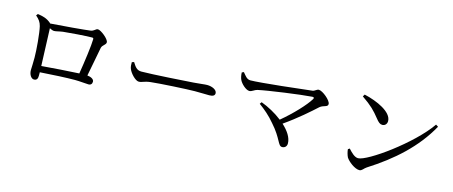

<svg xmlns="http://www.w3.org/2000/svg" viewBox="-43 -1220 4086 1732"><g transform="rotate(15 2000.0 -353.5)"><path d="M165 -628 153 -612C185 -584 201 -563 210 -527C225 -465 238 -310 238 -240C239 -199 235 -145 235 -123C235 -80 259 -48 283 -48C309 -48 318 -65 318 -91V-125C434 -133 564 -140 642 -140C691 -140 743 -133 769 -133C793 -133 803 -147 803 -167C803 -189 775 -205 740 -208C761 -311 782 -432 792 -480C799 -509 832 -518 832 -542C832 -572 753 -635 725 -635C703 -635 697 -610 660 -606C620 -600 393 -580 294 -574L291 -578C252 -612 213 -621 165 -628ZM303 -532C318 -524 334 -518 345 -518C364 -518 394 -528 426 -532C481 -538 633 -550 693 -550C703 -550 706 -546 706 -538C706 -485 684 -321 665 -207C570 -203 418 -191 316 -183C313 -282 306 -465 303 -532Z M1116 -434 1096 -428C1096 -407 1096 -386 1104 -366C1119 -328 1170 -274 1201 -274C1233 -274 1245 -291 1307 -298C1382 -307 1647 -322 1713 -322C1777 -322 1812 -320 1848 -320C1884 -320 1899 -332 1899 -352C1899 -384 1852 -405 1807 -405C1782 -405 1749 -399 1682 -394C1632 -390 1295 -368 1201 -368C1156 -368 1139 -398 1116 -434Z M2321 -382 2308 -364C2359 -327 2412 -283 2460 -225C2566 -107 2563 -39 2603 -39C2627 -39 2646 -55 2646 -83C2646 -138 2608 -194 2553 -244C2675 -329 2777 -420 2835 -473C2868 -501 2909 -491 2909 -522C2909 -556 2826 -624 2791 -624C2772 -624 2759 -604 2737 -601C2654 -591 2260 -546 2171 -546C2137 -546 2118 -577 2096 -603L2078 -595C2079 -565 2085 -543 2092 -528C2106 -497 2154 -451 2187 -451C2209 -451 2231 -474 2255 -479C2343 -499 2646 -541 2752 -548C2765 -548 2770 -541 2762 -529C2724 -466 2623 -358 2519 -272C2459 -319 2386 -358 2321 -382Z M3201 -689 3189 -669C3280 -607 3314 -571 3362 -511C3387 -479 3403 -466 3424 -466C3449 -466 3467 -485 3467 -512C3467 -597 3322 -662 3201 -689ZM3893 -594C3750 -386 3377 -119 3291 -119C3258 -119 3225 -153 3197 -184L3182 -174C3183 -154 3192 -120 3202 -101C3223 -68 3286 -18 3330 -18C3354 -18 3366 -45 3389 -59C3611 -200 3796 -365 3915 -580Z"/></g></svg>

Font: Noto Serif TC Medium
Style: Regular
Weight: 500
Designer: Ryoko NISHIZUKA 西塚涼子 (kana & ideographs); Frank Grießhammer (Latin, Greek & Cyrillic); Wenlong ZHANG 张文龙 (bopomofo); San
Foundry: Adobe
Version: Version 2.001;hotconv 1.1.0;makeotfexe 2.6.0